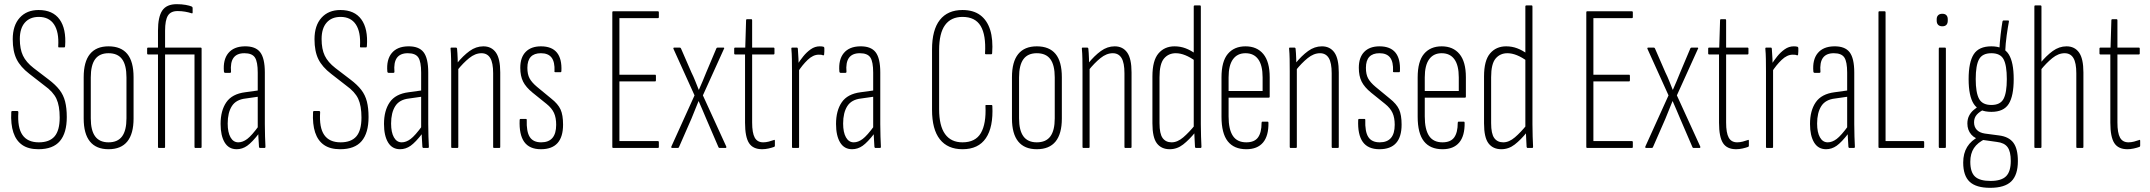

<svg xmlns="http://www.w3.org/2000/svg" viewBox="-20 -709 10302 920"><path d="M164 6Q116 6 86.5 -14.5Q57 -35 44 -74.5Q31 -114 34 -171Q34 -177 39 -177H63Q68 -177 68 -171Q63 -98 87.5 -62.5Q112 -27 166 -27Q217 -27 241.5 -55.5Q266 -84 266 -146Q266 -202 250.5 -235.5Q235 -269 193 -299L121 -355Q78 -388 59.5 -425.5Q41 -463 41 -521Q41 -587 74.5 -624Q108 -661 165 -661Q233 -661 265.5 -616Q298 -571 292 -488Q292 -482 288 -482H262Q258 -482 259 -488Q263 -556 239 -592Q215 -628 166 -628Q123 -628 99 -600.5Q75 -573 75 -522Q75 -474 90 -442.5Q105 -411 141 -383L213 -328Q246 -303 265 -278.5Q284 -254 292 -222.5Q300 -191 300 -148Q300 -72 267 -33Q234 6 164 6Z M500 6Q441 6 411 -31Q381 -68 381 -141V-339Q381 -413 411 -450Q441 -487 500 -487Q560 -487 590 -450.5Q620 -414 620 -339V-141Q620 -68 590 -31Q560 6 500 6ZM500 -27Q544 -27 565 -55.5Q586 -84 586 -142V-338Q586 -397 565 -425.5Q544 -454 500 -454Q457 -454 436 -425.5Q415 -397 415 -338V-142Q415 -84 436 -55.5Q457 -27 500 -27Z M742 0Q737 0 737 -5V-448H690Q685 -448 685 -453V-476Q685 -481 690 -481H737V-562Q737 -628 757.5 -658.5Q778 -689 827 -689Q851 -689 870 -685.5Q889 -682 898 -678Q903 -676 903 -671V-649Q903 -643 896 -646Q884 -650 867 -653Q850 -656 831 -656Q798 -656 784.5 -634Q771 -612 771 -562V-481H941Q946 -481 946 -476V-5Q946 0 941 0H916Q912 0 912 -5V-448H771V-5Q771 0 767 0Z M1226 0Q1222 0 1221 -5Q1219 -30 1218 -55.5Q1217 -81 1217 -95L1215 -98V-361Q1215 -413 1201.5 -433.5Q1188 -454 1151 -454Q1115 -454 1099 -432Q1083 -410 1087 -365Q1087 -360 1082 -360H1059Q1054 -360 1053 -366Q1048 -423 1074 -454.5Q1100 -486 1152 -487Q1204 -488 1226.5 -459Q1249 -430 1249 -362V-114Q1249 -82 1250 -54.5Q1251 -27 1252 -6Q1252 0 1248 0ZM1114 6Q1076 6 1056.5 -26.5Q1037 -59 1037 -115Q1037 -179 1064.5 -219Q1092 -259 1155 -267L1220 -276V-246L1157 -237Q1111 -232 1091 -200.5Q1071 -169 1071 -117Q1071 -75 1084.5 -51Q1098 -27 1122 -27Q1143 -27 1164.5 -43Q1186 -59 1221 -107L1222 -71Q1188 -27 1164.5 -10.5Q1141 6 1114 6Z M1610 6Q1562 6 1532.5 -14.5Q1503 -35 1490 -74.5Q1477 -114 1480 -171Q1480 -177 1485 -177H1509Q1514 -177 1514 -171Q1509 -98 1533.5 -62.5Q1558 -27 1612 -27Q1663 -27 1687.5 -55.5Q1712 -84 1712 -146Q1712 -202 1696.5 -235.5Q1681 -269 1639 -299L1567 -355Q1524 -388 1505.5 -425.5Q1487 -463 1487 -521Q1487 -587 1520.5 -624Q1554 -661 1611 -661Q1679 -661 1711.5 -616Q1744 -571 1738 -488Q1738 -482 1734 -482H1708Q1704 -482 1705 -488Q1709 -556 1685 -592Q1661 -628 1612 -628Q1569 -628 1545 -600.5Q1521 -573 1521 -522Q1521 -474 1536 -442.5Q1551 -411 1587 -383L1659 -328Q1692 -303 1711 -278.5Q1730 -254 1738 -222.5Q1746 -191 1746 -148Q1746 -72 1713 -33Q1680 6 1610 6Z M2009 0Q2005 0 2004 -5Q2002 -30 2001 -55.5Q2000 -81 2000 -95L1998 -98V-361Q1998 -413 1984.5 -433.5Q1971 -454 1934 -454Q1898 -454 1882 -432Q1866 -410 1870 -365Q1870 -360 1865 -360H1842Q1837 -360 1836 -366Q1831 -423 1857 -454.5Q1883 -486 1935 -487Q1987 -488 2009.5 -459Q2032 -430 2032 -362V-114Q2032 -82 2033 -54.5Q2034 -27 2035 -6Q2035 0 2031 0ZM1897 6Q1859 6 1839.5 -26.5Q1820 -59 1820 -115Q1820 -179 1847.5 -219Q1875 -259 1938 -267L2003 -276V-246L1940 -237Q1894 -232 1874 -200.5Q1854 -169 1854 -117Q1854 -75 1867.5 -51Q1881 -27 1905 -27Q1926 -27 1947.5 -43Q1969 -59 2004 -107L2005 -71Q1971 -27 1947.5 -10.5Q1924 6 1897 6Z M2347 0Q2343 0 2343 -5V-358Q2343 -408 2329 -431Q2315 -454 2287 -454Q2257 -454 2228 -430.5Q2199 -407 2171 -372L2169 -405Q2199 -442 2230 -464.5Q2261 -487 2296 -487Q2335 -487 2356 -457.5Q2377 -428 2377 -362V-5Q2377 0 2372 0ZM2146 0Q2142 0 2142 -5V-367Q2142 -399 2141.5 -426.5Q2141 -454 2139 -475Q2138 -481 2143 -481H2164Q2169 -481 2170 -476Q2172 -457 2173 -428Q2174 -399 2174 -384L2176 -381V-5Q2176 0 2171 0Z M2572 6Q2517 6 2492 -29Q2467 -64 2470 -134Q2470 -139 2474 -139H2501Q2504 -139 2504 -135Q2502 -78 2518.5 -52.5Q2535 -27 2573 -27Q2645 -27 2645 -111Q2645 -145 2634.5 -168Q2624 -191 2599 -211L2532 -265Q2500 -291 2486.5 -318Q2473 -345 2473 -384Q2473 -434 2499 -460.5Q2525 -487 2572 -487Q2624 -487 2648.5 -457Q2673 -427 2670 -368Q2670 -363 2666 -363H2641Q2639 -363 2637.5 -364Q2636 -365 2637 -368Q2639 -412 2623 -433Q2607 -454 2572 -454Q2507 -454 2507 -384Q2507 -353 2517.5 -333.5Q2528 -314 2553 -293L2621 -237Q2654 -211 2666 -184.5Q2678 -158 2678 -112Q2678 -53 2651.5 -23.5Q2625 6 2572 6Z M2919 0Q2914 0 2914 -5V-650Q2914 -655 2918 -655H3132Q3137 -655 3137 -650V-627Q3137 -622 3132 -622H2948V-351H3119Q3123 -351 3123 -346V-324Q3123 -319 3119 -319H2948V-33H3132Q3137 -33 3137 -28V-5Q3137 0 3132 0Z M3200 0Q3198 0 3197 -2Q3196 -4 3197 -7L3308 -252L3207 -475Q3206 -477 3207 -479Q3208 -481 3210 -481H3237Q3241 -481 3243 -477L3293 -362Q3303 -342 3311.5 -320.5Q3320 -299 3328 -279H3329Q3338 -299 3347 -320.5Q3356 -342 3364 -362L3413 -478Q3415 -481 3419 -481H3447Q3449 -481 3450 -479Q3451 -477 3449 -475L3348 -252L3460 -7Q3461 -4 3460 -2Q3459 0 3457 0H3428Q3425 0 3423 -3L3364 -140Q3355 -161 3346 -182.5Q3337 -204 3328 -224H3327Q3319 -204 3310 -182Q3301 -160 3293 -140L3233 -3Q3231 0 3227 0Z M3632 6Q3588 6 3569 -23.5Q3550 -53 3550 -121V-448H3503Q3498 -448 3498 -453V-476Q3498 -481 3503 -481H3551L3555 -612Q3555 -617 3560 -617H3580Q3584 -617 3584 -612V-481H3686Q3691 -481 3691 -476V-453Q3691 -448 3686 -448H3584V-122Q3584 -72 3596.5 -49.5Q3609 -27 3637 -27Q3650 -27 3663.5 -30.5Q3677 -34 3688 -38Q3693 -41 3693 -34V-11Q3693 -6 3689 -5Q3678 -1 3662.5 2.5Q3647 6 3632 6Z M3779 0Q3775 0 3775 -5V-367Q3775 -399 3774.5 -426Q3774 -453 3772 -474Q3771 -481 3776 -481H3799Q3802 -481 3803 -476Q3805 -453 3806 -427Q3807 -401 3807 -386L3809 -382V-5Q3809 0 3804 0ZM3803 -364 3801 -400Q3813 -419 3829 -439Q3845 -459 3865 -473Q3885 -487 3908 -487Q3919 -487 3926 -485Q3928 -484 3929 -482.5Q3930 -481 3930 -478Q3930 -470 3930 -463Q3930 -456 3929 -449Q3929 -443 3923 -444Q3920 -446 3915 -446.5Q3910 -447 3903 -447Q3876 -447 3850 -422Q3824 -397 3803 -364Z M4175 0Q4171 0 4170 -5Q4168 -30 4167 -55.5Q4166 -81 4166 -95L4164 -98V-361Q4164 -413 4150.5 -433.5Q4137 -454 4100 -454Q4064 -454 4048 -432Q4032 -410 4036 -365Q4036 -360 4031 -360H4008Q4003 -360 4002 -366Q3997 -423 4023 -454.5Q4049 -486 4101 -487Q4153 -488 4175.5 -459Q4198 -430 4198 -362V-114Q4198 -82 4199 -54.5Q4200 -27 4201 -6Q4201 0 4197 0ZM4063 6Q4025 6 4005.5 -26.5Q3986 -59 3986 -115Q3986 -179 4013.5 -219Q4041 -259 4104 -267L4169 -276V-246L4106 -237Q4060 -232 4040 -200.5Q4020 -169 4020 -117Q4020 -75 4033.5 -51Q4047 -27 4071 -27Q4092 -27 4113.5 -43Q4135 -59 4170 -107L4171 -71Q4137 -27 4113.5 -10.5Q4090 6 4063 6Z M4592 6Q4521 6 4483.5 -41.5Q4446 -89 4446 -183V-472Q4446 -566 4483.5 -613.5Q4521 -661 4592 -661Q4644 -661 4677 -636.5Q4710 -612 4724.5 -566Q4739 -520 4734 -453Q4733 -449 4730 -449H4705Q4699 -449 4700 -454Q4705 -541 4679 -584.5Q4653 -628 4592 -628Q4537 -628 4508.5 -589Q4480 -550 4480 -469V-186Q4480 -106 4508.5 -66.5Q4537 -27 4592 -27Q4654 -27 4680 -71.5Q4706 -116 4702 -201Q4701 -206 4706 -206H4730Q4735 -206 4735 -201Q4740 -100 4704 -47Q4668 6 4592 6Z M4948 6Q4889 6 4859 -31Q4829 -68 4829 -141V-339Q4829 -413 4859 -450Q4889 -487 4948 -487Q5008 -487 5038 -450.5Q5068 -414 5068 -339V-141Q5068 -68 5038 -31Q5008 6 4948 6ZM4948 -27Q4992 -27 5013 -55.5Q5034 -84 5034 -142V-338Q5034 -397 5013 -425.5Q4992 -454 4948 -454Q4905 -454 4884 -425.5Q4863 -397 4863 -338V-142Q4863 -84 4884 -55.5Q4905 -27 4948 -27Z M5372 0Q5368 0 5368 -5V-358Q5368 -408 5354 -431Q5340 -454 5312 -454Q5282 -454 5253 -430.5Q5224 -407 5196 -372L5194 -405Q5224 -442 5255 -464.5Q5286 -487 5321 -487Q5360 -487 5381 -457.5Q5402 -428 5402 -362V-5Q5402 0 5397 0ZM5171 0Q5167 0 5167 -5V-367Q5167 -399 5166.5 -426.5Q5166 -454 5164 -475Q5163 -481 5168 -481H5189Q5194 -481 5195 -476Q5197 -457 5198 -428Q5199 -399 5199 -384L5201 -381V-5Q5201 0 5196 0Z M5585 6Q5545 6 5523.5 -22Q5502 -50 5502 -118V-343Q5502 -419 5531 -453Q5560 -487 5608 -487Q5636 -487 5661 -477.5Q5686 -468 5709 -451V-416Q5657 -454 5614 -454Q5579 -454 5557.5 -428.5Q5536 -403 5536 -339V-119Q5536 -68 5551 -47.5Q5566 -27 5594 -27Q5622 -27 5650 -51Q5678 -75 5707 -111L5708 -76Q5678 -39 5649 -16.5Q5620 6 5585 6ZM5711 0Q5707 0 5706 -5Q5705 -28 5703.5 -54.5Q5702 -81 5702 -95L5700 -99V-678Q5700 -683 5705 -683H5730Q5734 -683 5734 -678V-114Q5734 -82 5735 -55Q5736 -28 5737 -6Q5737 0 5733 0Z M5952 6Q5893 6 5863 -32Q5833 -70 5833 -150V-338Q5833 -415 5863.5 -451Q5894 -487 5948 -487Q6003 -487 6033.5 -450Q6064 -413 6064 -339V-246Q6064 -241 6059 -241H5867V-151Q5867 -89 5887.5 -58Q5908 -27 5952 -27Q5991 -27 6008 -50.5Q6025 -74 6025 -120Q6025 -126 6029 -126H6054Q6058 -126 6058 -121Q6059 -58 6032 -26Q6005 6 5952 6ZM5867 -273H6030V-338Q6030 -396 6009 -425Q5988 -454 5948 -454Q5909 -454 5888 -425Q5867 -396 5867 -338Z M6365 0Q6361 0 6361 -5V-358Q6361 -408 6347 -431Q6333 -454 6305 -454Q6275 -454 6246 -430.5Q6217 -407 6189 -372L6187 -405Q6217 -442 6248 -464.5Q6279 -487 6314 -487Q6353 -487 6374 -457.5Q6395 -428 6395 -362V-5Q6395 0 6390 0ZM6164 0Q6160 0 6160 -5V-367Q6160 -399 6159.5 -426.5Q6159 -454 6157 -475Q6156 -481 6161 -481H6182Q6187 -481 6188 -476Q6190 -457 6191 -428Q6192 -399 6192 -384L6194 -381V-5Q6194 0 6189 0Z M6590 6Q6535 6 6510 -29Q6485 -64 6488 -134Q6488 -139 6492 -139H6519Q6522 -139 6522 -135Q6520 -78 6536.5 -52.5Q6553 -27 6591 -27Q6663 -27 6663 -111Q6663 -145 6652.5 -168Q6642 -191 6617 -211L6550 -265Q6518 -291 6504.5 -318Q6491 -345 6491 -384Q6491 -434 6517 -460.5Q6543 -487 6590 -487Q6642 -487 6666.5 -457Q6691 -427 6688 -368Q6688 -363 6684 -363H6659Q6657 -363 6655.5 -364Q6654 -365 6655 -368Q6657 -412 6641 -433Q6625 -454 6590 -454Q6525 -454 6525 -384Q6525 -353 6535.5 -333.5Q6546 -314 6571 -293L6639 -237Q6672 -211 6684 -184.5Q6696 -158 6696 -112Q6696 -53 6669.5 -23.5Q6643 6 6590 6Z M6892 6Q6833 6 6803 -32Q6773 -70 6773 -150V-338Q6773 -415 6803.5 -451Q6834 -487 6888 -487Q6943 -487 6973.5 -450Q7004 -413 7004 -339V-246Q7004 -241 6999 -241H6807V-151Q6807 -89 6827.5 -58Q6848 -27 6892 -27Q6931 -27 6948 -50.5Q6965 -74 6965 -120Q6965 -126 6969 -126H6994Q6998 -126 6998 -121Q6999 -58 6972 -26Q6945 6 6892 6ZM6807 -273H6970V-338Q6970 -396 6949 -425Q6928 -454 6888 -454Q6849 -454 6828 -425Q6807 -396 6807 -338Z M7174 6Q7134 6 7112.5 -22Q7091 -50 7091 -118V-343Q7091 -419 7120 -453Q7149 -487 7197 -487Q7225 -487 7250 -477.5Q7275 -468 7298 -451V-416Q7246 -454 7203 -454Q7168 -454 7146.5 -428.5Q7125 -403 7125 -339V-119Q7125 -68 7140 -47.5Q7155 -27 7183 -27Q7211 -27 7239 -51Q7267 -75 7296 -111L7297 -76Q7267 -39 7238 -16.5Q7209 6 7174 6ZM7300 0Q7296 0 7295 -5Q7294 -28 7292.5 -54.5Q7291 -81 7291 -95L7289 -99V-678Q7289 -683 7294 -683H7319Q7323 -683 7323 -678V-114Q7323 -82 7324 -55Q7325 -28 7326 -6Q7326 0 7322 0Z M7586 0Q7581 0 7581 -5V-650Q7581 -655 7585 -655H7799Q7804 -655 7804 -650V-627Q7804 -622 7799 -622H7615V-351H7786Q7790 -351 7790 -346V-324Q7790 -319 7786 -319H7615V-33H7799Q7804 -33 7804 -28V-5Q7804 0 7799 0Z M7867 0Q7865 0 7864 -2Q7863 -4 7864 -7L7975 -252L7874 -475Q7873 -477 7874 -479Q7875 -481 7877 -481H7904Q7908 -481 7910 -477L7960 -362Q7970 -342 7978.5 -320.5Q7987 -299 7995 -279H7996Q8005 -299 8014 -320.5Q8023 -342 8031 -362L8080 -478Q8082 -481 8086 -481H8114Q8116 -481 8117 -479Q8118 -477 8116 -475L8015 -252L8127 -7Q8128 -4 8127 -2Q8126 0 8124 0H8095Q8092 0 8090 -3L8031 -140Q8022 -161 8013 -182.5Q8004 -204 7995 -224H7994Q7986 -204 7977 -182Q7968 -160 7960 -140L7900 -3Q7898 0 7894 0Z M8299 6Q8255 6 8236 -23.5Q8217 -53 8217 -121V-448H8170Q8165 -448 8165 -453V-476Q8165 -481 8170 -481H8218L8222 -612Q8222 -617 8227 -617H8247Q8251 -617 8251 -612V-481H8353Q8358 -481 8358 -476V-453Q8358 -448 8353 -448H8251V-122Q8251 -72 8263.5 -49.5Q8276 -27 8304 -27Q8317 -27 8330.5 -30.5Q8344 -34 8355 -38Q8360 -41 8360 -34V-11Q8360 -6 8356 -5Q8345 -1 8329.5 2.5Q8314 6 8299 6Z M8446 0Q8442 0 8442 -5V-367Q8442 -399 8441.5 -426Q8441 -453 8439 -474Q8438 -481 8443 -481H8466Q8469 -481 8470 -476Q8472 -453 8473 -427Q8474 -401 8474 -386L8476 -382V-5Q8476 0 8471 0ZM8470 -364 8468 -400Q8480 -419 8496 -439Q8512 -459 8532 -473Q8552 -487 8575 -487Q8586 -487 8593 -485Q8595 -484 8596 -482.5Q8597 -481 8597 -478Q8597 -470 8597 -463Q8597 -456 8596 -449Q8596 -443 8590 -444Q8587 -446 8582 -446.5Q8577 -447 8570 -447Q8543 -447 8517 -422Q8491 -397 8470 -364Z M8842 0Q8838 0 8837 -5Q8835 -30 8834 -55.5Q8833 -81 8833 -95L8831 -98V-361Q8831 -413 8817.5 -433.5Q8804 -454 8767 -454Q8731 -454 8715 -432Q8699 -410 8703 -365Q8703 -360 8698 -360H8675Q8670 -360 8669 -366Q8664 -423 8690 -454.5Q8716 -486 8768 -487Q8820 -488 8842.5 -459Q8865 -430 8865 -362V-114Q8865 -82 8866 -54.5Q8867 -27 8868 -6Q8868 0 8864 0ZM8730 6Q8692 6 8672.5 -26.5Q8653 -59 8653 -115Q8653 -179 8680.5 -219Q8708 -259 8771 -267L8836 -276V-246L8773 -237Q8727 -232 8707 -200.5Q8687 -169 8687 -117Q8687 -75 8700.5 -51Q8714 -27 8738 -27Q8759 -27 8780.5 -43Q8802 -59 8837 -107L8838 -71Q8804 -27 8780.5 -10.5Q8757 6 8730 6Z M8985 0Q8981 0 8981 -5V-650Q8981 -655 8985 -655H9010Q9015 -655 9015 -650V-33H9195Q9200 -33 9200 -28V-5Q9200 0 9195 0Z M9274 0Q9270 0 9270 -5V-476Q9270 -481 9274 -481H9299Q9304 -481 9304 -476V-5Q9304 0 9299 0ZM9287 -583Q9274 -583 9267 -590Q9260 -597 9260 -610V-617Q9260 -629 9267 -636Q9274 -643 9287 -643Q9300 -643 9306.5 -636Q9313 -629 9313 -617V-610Q9313 -597 9306.5 -590Q9300 -583 9287 -583Z M9516 191Q9449 191 9418 162Q9387 133 9387 70Q9387 26 9406 -5Q9425 -36 9463 -55L9494 -44Q9456 -26 9438.5 0.5Q9421 27 9421 66Q9421 116 9443.5 137Q9466 158 9518 158Q9570 158 9592.5 135.5Q9615 113 9615 62Q9615 17 9599.5 -4Q9584 -25 9548 -29L9477 -39Q9444 -43 9425.5 -64.5Q9407 -86 9407 -117Q9407 -138 9415 -154Q9423 -170 9437 -182Q9451 -194 9468 -204L9492 -187Q9466 -175 9452.5 -160Q9439 -145 9439 -123Q9439 -101 9452 -87Q9465 -73 9491 -69L9559 -60Q9606 -54 9627.5 -25Q9649 4 9649 63Q9649 129 9617.5 160Q9586 191 9516 191ZM9522 -173Q9462 -173 9437.5 -211Q9413 -249 9413 -330Q9413 -411 9437.5 -449Q9462 -487 9522 -487Q9581 -487 9605 -449Q9629 -411 9629 -330Q9629 -249 9605 -211Q9581 -173 9522 -173ZM9522 -206Q9565 -206 9580.5 -235.5Q9596 -265 9596 -330Q9596 -396 9580.5 -425Q9565 -454 9522 -454Q9479 -454 9463 -425Q9447 -396 9447 -330Q9447 -265 9463 -235.5Q9479 -206 9522 -206ZM9588 -458 9560 -467Q9562 -507 9566.5 -544.5Q9571 -582 9575 -605Q9576 -611 9581 -611H9602Q9607 -611 9606 -605Q9601 -579 9595.5 -540.5Q9590 -502 9588 -458Z M9933 0Q9929 0 9929 -5V-358Q9929 -408 9915 -431Q9901 -454 9873 -454Q9843 -454 9814 -430.5Q9785 -407 9757 -372L9755 -405Q9785 -442 9816 -464.5Q9847 -487 9882 -487Q9921 -487 9942 -457.5Q9963 -428 9963 -362V-5Q9963 0 9958 0ZM9732 0Q9728 0 9728 -5V-678Q9728 -683 9732 -683H9757Q9762 -683 9762 -678V-5Q9762 0 9758 0Z M10174 6Q10130 6 10111 -23.5Q10092 -53 10092 -121V-448H10045Q10040 -448 10040 -453V-476Q10040 -481 10045 -481H10093L10097 -612Q10097 -617 10102 -617H10122Q10126 -617 10126 -612V-481H10228Q10233 -481 10233 -476V-453Q10233 -448 10228 -448H10126V-122Q10126 -72 10138.5 -49.5Q10151 -27 10179 -27Q10192 -27 10205.5 -30.5Q10219 -34 10230 -38Q10235 -41 10235 -34V-11Q10235 -6 10231 -5Q10220 -1 10204.5 2.5Q10189 6 10174 6Z"/></svg>

Font: Sofia Sans Extra Condensed ExtraLight
Style: Regular
Weight: 250
Designer: Botio Nikoltchev, Ani Petrova
Foundry: lettersoup
Version: Version 4.101